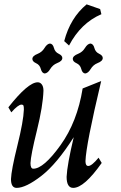

<svg xmlns="http://www.w3.org/2000/svg" viewBox="-20 -866 563 895"><path d="M321.3 9.8Q290.5 9.8 290.5 -42Q293 -97.7 323.7 -226.6Q244.6 -101.6 172.6 -45.9Q100.6 9.8 57.6 9.8Q31.2 9.8 31.2 -31.2Q32.7 -73.2 61 -187.3Q89.4 -301.3 91.3 -355.5Q91.3 -370.1 89.1 -374.3Q86.9 -378.4 80.1 -378.4Q64.9 -378.4 32.7 -342.3L19 -365.7Q110.8 -482.4 155.8 -482.4Q167.5 -482.4 175 -472.2Q182.6 -461.9 182.6 -443.4Q180.2 -371.6 151.9 -257.1Q123.5 -142.6 122.1 -105.5Q122.1 -79.6 135.3 -79.6Q183.1 -79.6 261.7 -188.7Q340.3 -297.9 365.2 -453.6L451.7 -488.3Q380.9 -191.4 378.4 -114.7Q378.4 -92.3 391.6 -92.3Q407.7 -92.3 439.5 -130.9L454.1 -106.4Q372.1 9.8 321.3 9.8ZM188.5 -523.4Q175.3 -524.9 170.4 -544.2Q165.5 -563.5 148.2 -571.3Q130.9 -579.1 130.9 -591.3Q130.9 -605.5 155.8 -615.2Q176.3 -623.5 187.7 -642.6Q199.2 -661.6 212.9 -663.1Q226.6 -661.6 231.4 -642.6Q236.3 -623.5 253.4 -615.5Q270.5 -607.4 270.5 -595.7Q270.5 -581.1 246.1 -571.8Q225.6 -563.5 214.1 -544.2Q202.6 -524.9 188.5 -523.4ZM377 -523.4Q363.8 -524.9 358.9 -544.2Q354 -563.5 336.7 -571.3Q319.3 -579.1 319.3 -591.3Q319.3 -605.5 344.2 -615.2Q364.7 -623.5 376.2 -642.6Q387.7 -661.6 401.4 -663.1Q415 -661.6 419.9 -642.6Q424.8 -623.5 441.9 -615.5Q459 -607.4 459 -595.7Q459 -581.1 434.6 -571.8Q414.1 -563.5 402.6 -544.2Q391.1 -524.9 377 -523.4ZM301.8 -653.8 279.3 -674.3Q307.6 -782.7 383.8 -845.7L446.8 -823.7L452.6 -799.8Q356.4 -758.3 301.8 -653.8Z"/></svg>

Font: Kelvinch
Style: Italic
Weight: 400
Italic angle: -10°
Designer: Paul James Miller
Foundry: High-Logic / Made with FontCreator
Version: Version 3.40;July 22, 2017;FontCreator 11.0.0.2388 64-bit